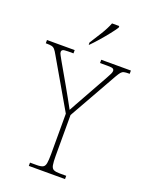

<svg xmlns="http://www.w3.org/2000/svg" viewBox="-179 -1016 851 1101"><g transform="rotate(20 246.0 -465.5)"><path d="M139 0V-20H180Q205 -20 217 -26Q229 -32 232.5 -51Q236 -70 236 -108V-354L64 -651Q53 -671 45 -680Q37 -689 26 -691.5Q15 -694 -3 -694H-10V-714H159V-694H126Q100 -694 93.5 -689.5Q87 -685 87 -677Q87 -669 94 -657Q101 -645 110 -628L180 -506Q198 -474 215.5 -443Q233 -412 249 -382Q257 -397 269.5 -419.5Q282 -442 300 -474L387 -630Q397 -648 402 -658.5Q407 -669 407 -677Q407 -685 400.5 -689.5Q394 -694 368 -694H321V-714H502V-694H497Q478 -694 467.5 -691.5Q457 -689 449.5 -680Q442 -671 431 -652L264 -356V-108Q264 -70 267.5 -51Q271 -32 283 -26Q295 -20 320 -20H360V0ZM224 -784Q246 -818 270.5 -857.5Q295 -897 308 -931H352V-921Q341 -904 319 -876Q297 -848 272 -819.5Q247 -791 227 -771H224Z"/></g></svg>

Font: Noto Serif Bengali SemiCondensed Thin
Style: Regular
Weight: 100
Width: 4
Designer: Juan Bruce, Universal Thirst, Indian Type Foundry and the Monotype Design Team.
Foundry: Monotype Imaging Inc.
Version: Version 2.003; ttfautohint (v1.8.4.7-5d5b)